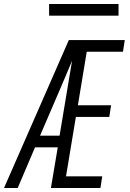

<svg xmlns="http://www.w3.org/2000/svg" viewBox="-26 -934 646 954"><path d="M-6 0 316 -735H594L585 -677H405L361 -411H526L517 -353H351L302 -58H482L473 0H227L261 -202H148L62 0ZM270 -260 332 -632Q317 -596 302 -560.5Q287 -525 272 -490L173 -260ZM218 -856V-914H563V-856Z"/></svg>

Font: Iosevka SS04 Light Extended
Style: Italic
Weight: 300
Width: 7
Italic angle: -9°
Monospace: yes
Designer: Belleve Invis
Foundry: Belleve Invis
Version: Version 19.0.0; ttfautohint (v1.8.4)